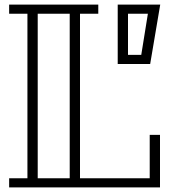

<svg xmlns="http://www.w3.org/2000/svg" viewBox="-20 -820 750 840"><path d="M680 -230V0H635H20V-40H100V-760H20V-800H410V-760H330V-40H635V-230ZM145 -40H285V-760H145ZM681 -800H495V-540H637ZM540 -580V-760H627L598 -580Z"/></svg>

Font: Kumar One Outline
Style: Regular
Weight: 400
Designer: Parimal Parmar
Foundry: Indian Type Foundry
Version: Version 1.000;PS 1.000;hotconv 1.0.88;makeotf.lib2.5.647800